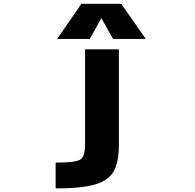

<svg xmlns="http://www.w3.org/2000/svg" viewBox="-20 -788 1040 1026"><path d="M277.3 218.8V81.1Q385.7 81.1 410.2 64Q434.6 46.9 434.6 -14.6V-524.4H615.2V-14.6Q615.2 78.1 587.9 127Q560.5 175.8 489.7 197.3Q418.9 218.8 277.3 218.8ZM521.5 -691.4 460 -580.1H285.2L415 -767.6H627.9L758.8 -580.1H584Z"/></svg>

Font: GenEi Gothic M Heavy
Style: Regular
Weight: 800
Designer: o_tamon (Modified); [Source Han Sans]
Ryoko NISHIZUKA  (kana & ideographs); Paul D. Hunt (Latin, Greek & Cyrillic); Wenl
Version: Version 1.1a;Original Version 1.004